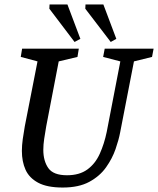

<svg xmlns="http://www.w3.org/2000/svg" viewBox="-20 -830 708 860"><path d="M261 10Q191 10 151 -11.5Q111 -33 94.5 -69.5Q78 -106 78 -154Q78 -179 82 -207.5Q86 -236 91 -264L148 -555L73 -575L79 -612H333L327 -575L243 -555L187 -264Q182 -235 178 -208.5Q174 -182 174 -159Q174 -109 196.5 -77Q219 -45 280 -45Q336 -45 371.5 -71Q407 -97 427 -141.5Q447 -186 458 -239L519 -555L442 -575L449 -612H668L661 -575L580 -555L518 -236Q512 -204 497.5 -162Q483 -120 455 -80.5Q427 -41 380 -15.5Q333 10 261 10ZM476 -642 362 -791 363 -810H443L501 -656ZM314 -642 201 -791 202 -810H282L340 -656Z"/></svg>

Font: Manuale Medium
Style: Italic
Weight: 500
Italic angle: -11°
Version: Version 1.002